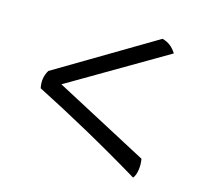

<svg xmlns="http://www.w3.org/2000/svg" viewBox="-79 -591 708 668"><g transform="rotate(15 275.0 -257.5)"><path d="M454 -11C466 -25 470 -58 465 -82L129 -260L479 -465C465 -487 450 -498 428 -504L73 -293C61 -273 58 -252 63 -228C183 -167 318 -93 454 -11Z"/></g></svg>

Font: Vollkorn Semibold
Style: Regular
Weight: 600
Designer: Friedrich Althausen
Foundry: Friedrich Althausen
Version: Version 4.015;PS 004.015;hotconv 1.0.88;makeotf.lib2.5.64775